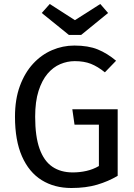

<svg xmlns="http://www.w3.org/2000/svg" viewBox="-20 -929 671 961"><path d="M352 -701Q422 -701 469.5 -681.5Q517 -662 561 -625L505 -567Q469 -596 435 -609.5Q401 -623 354 -623Q317 -623 281.5 -608Q246 -593 218 -560Q190 -527 173 -474Q156 -421 156 -345Q156 -246 178 -184.5Q200 -123 242 -94.5Q284 -66 344 -66Q379 -66 412.5 -73.5Q446 -81 475 -98V-305H353L342 -382H569V-49Q522 -21 466 -4.5Q410 12 337 12Q252 12 188.5 -27.5Q125 -67 90 -146.5Q55 -226 55 -345Q55 -432 79.5 -498.5Q104 -565 145.5 -610Q187 -655 240.5 -678Q294 -701 352 -701ZM355 -828 482 -909 521 -864 386 -754H325L189 -864L229 -909Z"/></svg>

Font: Fira Sans Variable
Style: Regular
Weight: 400
Designer: Carrois Corporate & Edenspiekermann AG
Foundry: Carrois Corporate GbR & Edenspiekermann AG
Version: Version 4.202